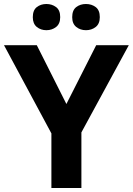

<svg xmlns="http://www.w3.org/2000/svg" viewBox="-20 -940 664 960"><path d="M312 -420 461 -714H624L387 -278V0H237V-273L0 -714H164ZM144 -854Q144 -889 164 -904.5Q184 -920 211.9 -920Q239.8 -920 260.4 -904.6Q281 -889.2 281 -854.4Q281 -821 260.4 -805Q239.8 -789 211.9 -789Q184 -789 164 -805.2Q144 -821.5 144 -854ZM341 -854Q341 -889 361.1 -904.5Q381.3 -920 409.6 -920Q438 -920 458.5 -904.6Q479 -889.2 479 -854.4Q479 -821 458.4 -805Q437.9 -789 410 -789Q381.5 -789 361.3 -805.2Q341 -821.5 341 -854Z"/></svg>

Font: Noto Sans Gurmukhi
Style: Regular
Weight: 400
Designer: Jelle Bosma - Monotype Design Team
Foundry: Monotype Imaging Inc.
Version: Version 2.003